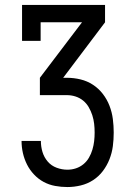

<svg xmlns="http://www.w3.org/2000/svg" viewBox="-20 -540 540 775"><path d="M252 215Q227 215 202.5 210.5Q178 206 156.5 194.5Q135 183 117.5 164.5Q100 146 89 124Q78 102 72.5 78Q67 54 67 29H145Q145 52 151.5 73.5Q158 95 172.5 112Q187 129 208.5 137Q230 145 252 145Q270 145 286.5 139.5Q303 134 316.5 123Q330 112 339 96.5Q348 81 353 64Q358 47 360 30Q362 13 362 -5Q362 -23 360 -40.5Q358 -58 352.5 -75Q347 -92 338 -107.5Q329 -123 315.5 -134Q302 -145 285 -150.5Q268 -156 250 -156H141V-226L311 -450H144V-375H69V-520H404V-450L235 -226H250Q278 -226 305 -219.5Q332 -213 355 -198Q378 -183 395 -161Q412 -139 422 -113Q432 -87 435.5 -59.5Q439 -32 439 -5Q439 23 435.5 50Q432 77 422 102.5Q412 128 395.5 150Q379 172 356 187Q333 202 306 208.5Q279 215 252 215Z"/></svg>

Font: Iosevka Gothic
Style: Regular
Weight: 400
Monospace: yes
Designer: Belleve Invis
Foundry: Belleve Invis
Version: Version 15.5.1; ttfautohint (v1.8.4)